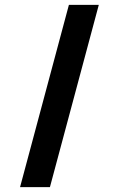

<svg xmlns="http://www.w3.org/2000/svg" viewBox="-20 -770 468 790"><path d="M62.5 0 263.5 -750H386.5L185.4 0Z"/></svg>

Font: Vladivostok Bold
Style: Regular
Weight: 700
Width: 4
Designer: Michael Sharanda
Foundry: Michael Sharanda
Version: Version 1.005